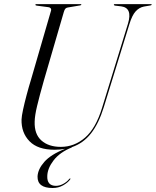

<svg xmlns="http://www.w3.org/2000/svg" viewBox="-20 -720 760 936"><path d="M477.5 -194 604 -605Q627 -681.5 571 -689L541.5 -692.5Q535 -693.5 535 -697Q535 -700 539.5 -700H716Q719.5 -700 719.5 -697.5Q719.5 -695 713.5 -693.5L681.5 -688Q658.5 -683.5 641.2 -664.5Q624 -645.5 611 -603L486 -197.5Q461.5 -118 423.8 -69.8Q386 -21.5 330 -2.5L330.5 -1.5Q271.5 22.5 241.5 61.5Q211.5 100.5 210.5 138Q208.5 186 253 186Q270.5 186 288.5 176.2Q306.5 166.5 317 153Q320.5 149 323 150Q324.5 151 321.5 155.5Q310.5 170.5 287.8 183.5Q265 196.5 236.5 196.5Q162 196.5 163 140.5Q164.5 105 196.2 69Q228 33 297.5 5.5Q273.5 10 246 10Q164 10 123.8 -31.5Q83.5 -73 85 -137.5Q85.5 -153.5 92.5 -186Q99.5 -218.5 109.8 -257Q120 -295.5 130.5 -329.5L228.5 -667Q231 -675 226.8 -679.8Q222.5 -684.5 216 -685L159 -692.5Q152.5 -693.5 152.5 -697Q152.5 -700 157 -700H373Q376.5 -700 376.5 -697.5Q376.5 -694.5 370 -693.5L310.5 -683.5Q303.5 -682.5 299 -678Q294.5 -673.5 291 -661L194 -328Q172 -250.5 160.8 -203.2Q149.5 -156 149 -127Q147 -66 182 -35Q217 -4 276.5 -4Q342.5 -4 394.8 -49.2Q447 -94.5 477.5 -194Z"/></svg>

Font: Fraunces 144pt S000 Light
Style: Italic
Weight: 300
Italic angle: -16°
Version: Version 1.000; ttfautohint (v1.8.3)